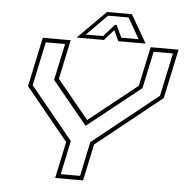

<svg xmlns="http://www.w3.org/2000/svg" viewBox="-57 -914 938 970"><g transform="rotate(5 411.5 -429.0)"><path d="M258.5 0 298 -185.5 81.5 -450 134.5 -700H276L233.5 -501L394 -305.5L639 -501L681.5 -700H823L770 -450L439.5 -185.5L400 0ZM285 -21.5H383L419.5 -196L750 -460L796.5 -678.5H698.5L658.5 -490.5L389.5 -276.5H388L210 -493L249.5 -678.5H151.5L104.5 -457L321 -192.5ZM446.5 -858H572.5L654.5 -716H516L491 -770L443 -716H304.5ZM453.5 -840 349.5 -735H437L492.5 -797H500.5L529.5 -735H617.5L557.5 -840Z"/></g></svg>

Font: Tourney Expanded ExtraLight
Style: Italic
Weight: 200
Width: 7
Italic angle: -12°
Designer: Tyler Finck
Foundry: Etcetera Type Co
Version: Version 1.010; ttfautohint (v1.8.3)